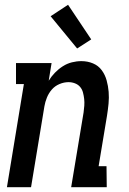

<svg xmlns="http://www.w3.org/2000/svg" viewBox="-20 -784 540 804"><path d="M9 0 80 -432H47V-520H196L184 -446Q195 -464 210 -479.5Q225 -495 243 -506.5Q261 -518 281 -523Q301 -528 321 -528Q347 -528 369.5 -518.5Q392 -509 406 -490Q420 -471 426.5 -447.5Q433 -424 435 -399.5Q437 -375 434.5 -349.5Q432 -324 428 -299L393 -88H426L427 0H278L330 -313Q332 -327 333 -341.5Q334 -356 332.5 -369.5Q331 -383 327.5 -396.5Q324 -410 315.5 -420Q307 -430 294 -435Q281 -440 267 -440Q248 -440 229 -432Q210 -424 197 -409Q184 -394 176.5 -375.5Q169 -357 166 -339L110 0ZM303 -581 192 -716 265 -764 362 -619Z"/></svg>

Font: Iosevka Curly Slab Semibold
Style: Italic
Weight: 600
Italic angle: -9°
Monospace: yes
Designer: Belleve Invis
Foundry: Belleve Invis
Version: Version 22.1.2; ttfautohint (v1.8.4)